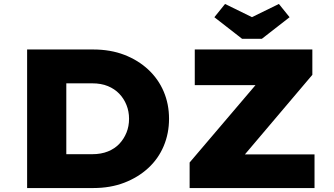

<svg xmlns="http://www.w3.org/2000/svg" viewBox="-20 -950 1686 970"><path d="M117 0V-700H451Q538 -700 608 -673Q678 -646 729 -598.5Q780 -551 807 -487.5Q834 -424 834 -350Q834 -276 807 -212Q780 -148 729 -101Q678 -54 608 -27Q538 0 451 0ZM315 -126 284 -171H446Q491 -171 525.5 -185Q560 -199 583 -223.5Q606 -248 619 -280Q632 -312 632 -350Q632 -387 619 -419.5Q606 -452 582.5 -476.5Q559 -501 525 -515Q491 -529 446 -529H281L315 -572ZM938 0V-129L1350 -613L1439 -520H964V-700H1558V-572L1147 -87L1058 -170H1569V0ZM1203 -754 1063 -863 1117 -930 1268 -856H1238L1389 -930L1443 -863L1303 -754Z"/></svg>

Font: Lexend Exa ExtraBold
Style: Regular
Weight: 800
Designer: Bonnie Shaver-Troup, Thomas Jockin
Foundry: Lexend
Version: Version 1.007